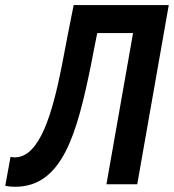

<svg xmlns="http://www.w3.org/2000/svg" viewBox="-54 -713 673 743"><path d="M4.4 9.8C188 9.8 244.1 -197.3 297.9 -460.9C305.7 -501 313.5 -542.5 322.3 -585H460.9L357.9 0H477.1L599.1 -693.4H231C214.8 -615.2 200.7 -537.1 185.5 -459.5C149.9 -279.8 101.1 -104 3.4 -104C-1.5 -104 -7.3 -104.5 -13.2 -106L-33.7 5.9C-20 8.8 -7.3 9.8 4.4 9.8Z"/></svg>

Font: Cascadia Mono PL SemiBold
Style: Italic
Weight: 600
Italic angle: -10°
Monospace: yes
Designer: Aaron Bell
Foundry: Saja Typeworks
Version: Version 2404.023